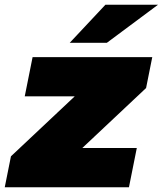

<svg xmlns="http://www.w3.org/2000/svg" viewBox="-45 -787 684 807"><path d="M-25 0 1 -130 269 -382H59L92 -547H595L569 -417L301 -165H530L497 0ZM248 -607 398 -767H619L404 -607Z"/></svg>

Font: Montserrat Black
Style: Italic
Weight: 900
Italic angle: -11.3°
Designer: Julieta Ulanovsky
Foundry: Julieta Ulanovsky
Version: Version 9.000; ttfautohint (v1.8.4.7-5d5b)